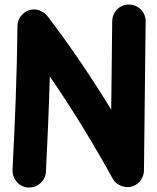

<svg xmlns="http://www.w3.org/2000/svg" viewBox="-20 -759 698 853"><path d="M106 74.2C126.5 74.7 144.5 68.4 159.7 54.7C174.8 41 183.1 23.9 184.1 3.9C191.4 -139.2 197.3 -278.8 201.2 -419.4C302.7 -272.5 396.5 -117.7 480.5 34.2C490.7 52.7 506.8 64.5 528.3 69.8C549.3 75.2 568.8 71.8 586.4 60.1C607.4 46.4 619.1 21 619.6 -1L627 -663.6C627.4 -684.1 620.1 -701.7 606 -716.3C591.3 -731 573.7 -738.3 553.7 -738.8C533.2 -739.3 515.6 -731.9 501 -717.8C486.3 -703.1 479 -685.5 478.5 -665.5L474.1 -272C387.7 -413.1 292.5 -554.2 190.9 -687.5C180.7 -700.7 159.7 -714.8 138.2 -716.8C117.2 -718.8 98.6 -712.4 82.5 -697.8C66.4 -683.1 58.1 -665 57.6 -643.6C55.2 -421.9 46.9 -222.7 35.6 -3.9C35.2 16.1 41.5 34.2 55.2 49.8C68.8 64.9 85.9 73.2 106 74.2Z"/></svg>

Font: Mikhak ExtraBold
Style: Regular
Weight: 800
Designer: Amin Abedi
Version: Version 3.2